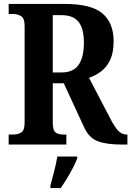

<svg xmlns="http://www.w3.org/2000/svg" viewBox="-20 -734 667 975"><path d="M24 0V-51H49Q70 -51 87.5 -61Q105 -71 105 -112V-601Q105 -642 86.5 -652.5Q68 -663 49 -663H24V-714H309Q444 -714 500.5 -665.5Q557 -617 557 -525Q557 -468 540 -431Q523 -394 494 -372Q465 -350 432 -339L539 -134Q561 -91 579.5 -71Q598 -51 622 -51H627V0H597Q521 0 476 -17Q431 -34 406 -90L304 -311H248V-112Q248 -71 262.5 -61Q277 -51 300 -51H317V0ZM292 -366Q352 -366 379 -404.5Q406 -443 406 -517Q406 -590 378.5 -623.5Q351 -657 293 -657H248V-366ZM236 208Q244 177 255 136Q266 95 271 61H372V71Q364 92 350 119Q336 146 319.5 173Q303 200 288 221H236Z"/></svg>

Font: Noto Serif Lao Condensed
Style: Bold
Weight: 700
Width: 3
Designer: Monotype Design Team
Foundry: Monotype Imaging Inc.
Version: Version 2.003; ttfautohint (v1.8.4.7-5d5b)